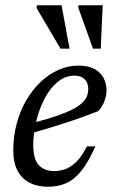

<svg xmlns="http://www.w3.org/2000/svg" viewBox="-20 -700 437 730"><path d="M263.5 -412.5Q233.5 -412.5 209 -395.8Q184.5 -379 165.2 -351Q146 -323 133 -288.2Q120 -253.5 113.2 -217.2Q106.5 -181 106.5 -148.5Q106.5 -94 127.8 -71.8Q149 -49.5 185.5 -49.5Q209.5 -49.5 231 -58Q252.5 -66.5 272.2 -86.8Q292 -107 310.5 -143.5H342.5Q316.5 -84.5 289.8 -51Q263 -17.5 232.2 -3.8Q201.5 10 162.5 10Q121.5 10 92 -5.5Q62.5 -21 46.5 -51.5Q30.5 -82 30.5 -127.5Q30.5 -181.5 43.5 -230.2Q56.5 -279 80 -319Q103.5 -359 134.5 -388.5Q165.5 -418 202.2 -434.2Q239 -450.5 278 -450.5Q316 -450.5 339.5 -437.5Q363 -424.5 374 -403.2Q385 -382 385 -357Q385 -335 376 -312.8Q367 -290.5 352.5 -277Q321 -265 289.2 -253.5Q257.5 -242 225.8 -231.8Q194 -221.5 162.5 -212Q131 -202.5 99.5 -193.5L101.5 -232Q155.5 -245.5 193.2 -258.5Q231 -271.5 255 -283.8Q279 -296 292.2 -308.8Q305.5 -321.5 310.5 -334.5Q315.5 -347.5 315.5 -361.5Q315.5 -377 309.5 -388.2Q303.5 -399.5 292 -406Q280.5 -412.5 263.5 -412.5ZM244.5 -515H210L119 -669.5L120 -680H214ZM363 -515H333.5L278 -670L278.5 -680H370.5Z"/></svg>

Font: Newsreader 16pt 16pt
Style: Italic
Weight: 400
Italic angle: -17°
Version: Version 1.003